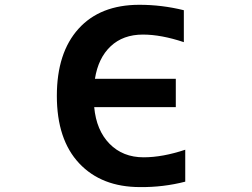

<svg xmlns="http://www.w3.org/2000/svg" viewBox="-20 -761 1040 793"><path d="M745.1 -142.6V-10.7Q654.3 12.7 558.6 11.7Q399.4 11.7 307.1 -86.4Q214.8 -184.6 214.8 -365.2Q214.8 -543 304.2 -642.1Q393.6 -741.2 555.7 -741.2Q648.4 -741.2 739.3 -718.8V-586.9Q645.5 -618.2 570.3 -618.2Q488.3 -618.2 437 -569.8Q385.7 -521.5 372.1 -435.5H706.1V-318.4H369.1Q377.9 -222.7 432.6 -167Q487.3 -111.3 573.2 -111.3Q651.4 -111.3 745.1 -142.6Z"/></svg>

Font: Gen Shin Gothic Monospace Bold
Style: Bold
Weight: 700
Designer: [Source Han Sans]
Ryoko NISHIZUKA  (kana & ideographs); Paul D. Hunt (Latin, Greek & Cyrillic); Wenlong ZHANG  (bopomofo
Version: Version 1.002.20150607